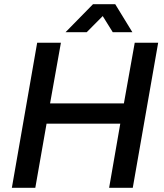

<svg xmlns="http://www.w3.org/2000/svg" viewBox="-20 -888 774 908"><path d="M290 -735.8 419.9 -868.2H524.9L606 -735.8H513.2L465.8 -812L390.1 -735.8ZM36.1 0 155.8 -686H268.1L216.8 -398.9H565.9L617.2 -686H728L607.9 0H496.1L548.8 -303.2H200.2L147 0Z"/></svg>

Font: Archivo Medium
Style: Italic
Weight: 500
Italic angle: -10°
Designer: Hector Gatti
Foundry: Omnibus-Type
Version: Version 2.001